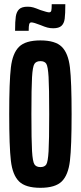

<svg xmlns="http://www.w3.org/2000/svg" viewBox="-20 -889 386 917"><path d="M24 -344Q24 -499 32 -567Q40 -635 71 -665.5Q102 -696 173 -696Q244 -696 275 -665.5Q306 -635 314 -567Q322 -499 322 -344Q322 -189 314 -121Q306 -53 275 -22.5Q244 8 173 8Q102 8 71 -22.5Q40 -53 32 -121Q24 -189 24 -344ZM215 -344Q215 -471 212 -521.5Q209 -572 201 -584.5Q193 -597 173 -597Q153 -597 144.5 -584Q136 -571 133 -520.5Q130 -470 130 -344Q130 -218 133 -167.5Q136 -117 144.5 -104Q153 -91 173 -91Q193 -91 201 -103.5Q209 -116 212 -166.5Q215 -217 215 -344ZM112 -857Q127 -857 139 -853.5Q151 -850 173 -841Q206 -830 214 -830Q223 -830 225 -838Q227 -846 227 -869H292Q292 -822 289 -799.5Q286 -777 273.5 -765.5Q261 -754 234 -754Q219 -754 206 -757.5Q193 -761 174 -769Q141 -782 130 -782Q122 -782 119.5 -773.5Q117 -765 117 -742H52Q52 -788 55.5 -810.5Q59 -833 71.5 -845Q84 -857 112 -857Z"/></svg>

Font: Saira Ultra Condensed
Style: Bold
Weight: 700
Width: 1
Designer: Hector Gatti with collaboration of the Omnibus-Type team
Foundry: Omnibus-Type
Version: Version 1.001; ttfautohint (v1.8)